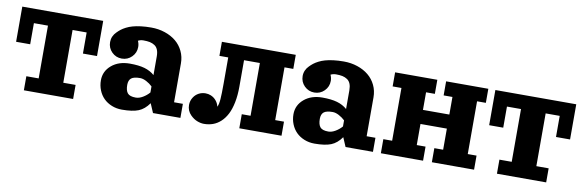

<svg xmlns="http://www.w3.org/2000/svg" viewBox="-40 -749 3196 1050"><g transform="rotate(10 1557.5 -224.0)"><path d="M19.5 -253.9V-449.2H468.8V-253.9H390.6V-371.1H312.5V-78.1H380.9V0H107.4V-78.1H175.8V-371.1H97.7V-253.9Z M927.7 -294.2V-78.1H976.6V0H824.5L802.7 -50.8Q777.8 -15.1 745 -2Q712.2 11.2 653.3 11.2Q622.8 11.2 596.6 0.6Q570.3 -10 551.9 -28.3Q533.4 -46.6 523.1 -72.3Q512.7 -97.9 512.7 -127.2Q512.7 -177.7 552.2 -211.1Q591.8 -244.4 653.3 -244.4Q702.9 -244.4 735.4 -235Q767.8 -225.6 791 -205.1V-308.6Q791 -330.6 785 -345.3Q779.1 -360.1 767.1 -368Q755.1 -376 740.2 -379.2Q725.3 -382.3 704.6 -382.3Q688 -382.3 674.6 -375.2Q682.1 -359.4 682.1 -341.8Q682.1 -309.3 659.3 -286.5Q636.5 -263.7 604 -263.7Q571.5 -263.7 548.7 -286.5Q525.9 -309.3 525.9 -341.8Q525.9 -358.4 532.3 -373Q538.8 -387.7 550.3 -398.7Q560.1 -408.9 570.6 -417.1Q581.1 -425.3 597 -433.5Q613 -441.7 631.8 -447Q650.6 -452.4 676.9 -455.7Q703.1 -459 734.4 -459Q774.9 -459 810.5 -447Q846.2 -435.1 872.1 -413.8Q897.9 -392.6 912.8 -361.6Q927.7 -330.6 927.7 -294.2ZM791 -108.4V-142.1Q775.9 -156.5 757 -166.4Q738 -176.3 721.9 -176.3Q687.3 -176.3 673.1 -164.7Q658.9 -153.1 658.9 -127.2Q658.9 -96.2 671.1 -81.5Q683.3 -66.9 716.6 -66.9Q735.4 -66.9 755.7 -79Q776.1 -91.1 791 -108.4Z M1127.9 -371.1V-449.2H1538.1V-371.1H1489.3V-78.1H1538.1V0H1489.3H1352.5H1303.7V-78.1H1352.5V-371.1H1264.6V-224.6Q1264.6 -175.8 1256.7 -136.6Q1248.8 -97.4 1234.9 -70.3Q1220.9 -43.2 1201.3 -25Q1181.6 -6.8 1158.4 1.5Q1135.3 9.8 1108.4 9.8Q1090.8 9.8 1071 2.2Q1051.3 -5.4 1033.7 -22.9Q1010.7 -45.9 1010.7 -78.1Q1010.7 -101.8 1023.9 -121.6Q1034.4 -137.7 1051.6 -147Q1068.8 -156.2 1088.9 -156.2Q1105 -156.2 1118.9 -150.4Q1136.5 -143.1 1148.7 -128.4Q1160.9 -113.8 1165 -95.2Q1172.4 -109.6 1174.6 -138.8Q1176.8 -168 1176.8 -224.6V-371.1Z M1997.1 -294.2V-78.1H2045.9V0H1893.8L1872.1 -50.8Q1847.2 -15.1 1814.3 -2Q1781.5 11.2 1722.7 11.2Q1692.1 11.2 1665.9 0.6Q1639.6 -10 1621.2 -28.3Q1602.8 -46.6 1592.4 -72.3Q1582 -97.9 1582 -127.2Q1582 -177.7 1621.6 -211.1Q1661.1 -244.4 1722.7 -244.4Q1772.2 -244.4 1804.7 -235Q1837.2 -225.6 1860.4 -205.1V-308.6Q1860.4 -330.6 1854.4 -345.3Q1848.4 -360.1 1836.4 -368Q1824.5 -376 1809.6 -379.2Q1794.7 -382.3 1773.9 -382.3Q1757.3 -382.3 1743.9 -375.2Q1751.5 -359.4 1751.5 -341.8Q1751.5 -309.3 1728.6 -286.5Q1705.8 -263.7 1673.3 -263.7Q1640.9 -263.7 1618 -286.5Q1595.2 -309.3 1595.2 -341.8Q1595.2 -358.4 1601.7 -373Q1608.2 -387.7 1619.6 -398.7Q1629.4 -408.9 1639.9 -417.1Q1650.4 -425.3 1666.4 -433.5Q1682.4 -441.7 1701.2 -447Q1720 -452.4 1746.2 -455.7Q1772.5 -459 1803.7 -459Q1844.2 -459 1879.9 -447Q1915.5 -435.1 1941.4 -413.8Q1967.3 -392.6 1982.2 -361.6Q1997.1 -330.6 1997.1 -294.2ZM1860.4 -108.4V-142.1Q1845.2 -156.5 1826.3 -166.4Q1807.4 -176.3 1791.3 -176.3Q1756.6 -176.3 1742.4 -164.7Q1728.3 -153.1 1728.3 -127.2Q1728.3 -96.2 1740.5 -81.5Q1752.7 -66.9 1785.9 -66.9Q1804.7 -66.9 1825.1 -79Q1845.5 -91.1 1860.4 -108.4Z M2373 0V-78.1H2421.9V-195.3H2275.4V-78.1H2324.2V0H2089.8V-78.1H2138.7V-371.1H2089.8V-449.2H2324.2V-371.1H2275.4V-273.4H2421.9V-371.1H2373V-449.2H2607.4V-371.1H2558.6V-78.1H2607.4V0Z M2646.5 -253.9V-449.2H3095.7V-253.9H3017.6V-371.1H2939.5V-78.1H3007.8V0H2734.4V-78.1H2802.7V-371.1H2724.6V-253.9Z"/></g></svg>

Font: Orelega One
Style: Regular
Weight: 400
Version: Version 1.1 ; ttfautohint (v1.8.3)